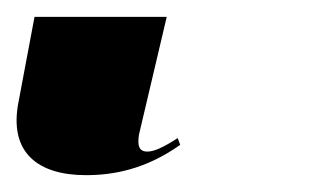

<svg xmlns="http://www.w3.org/2000/svg" viewBox="-34 32 369 228"><path d="M68 240C101 240 139 233 180 204L177 196C160 207 149 212 141 212C131 212 129 205 131 192L164 52H7L-12 153C-24 214 12 240 68 240Z"/></svg>

Font: Noto Serif Display Condensed ExtraBold
Style: Italic
Weight: 800
Width: 3
Italic angle: -12°
Designer: Monotype Design Team
Foundry: Monotype Imaging Inc.
Version: Version 2.009